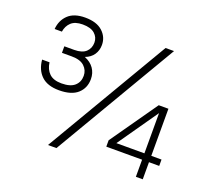

<svg xmlns="http://www.w3.org/2000/svg" viewBox="-119 -864 1138 1023"><g transform="rotate(20 450.0 -353.0)"><path d="M657 -700H705L293 0H245ZM540 -134 727 -401H782V-134H840V-98H782V-1H743V-98H540ZM743 -134V-362L584 -134ZM200 -294Q134 -294 99.5 -327Q65 -360 60 -417H102Q107 -378 130.5 -355.5Q154 -333 200 -333Q250 -333 274 -354.5Q298 -376 298 -411Q298 -443 274.5 -465Q251 -487 203 -487H147V-524H203Q248 -524 269.5 -544.5Q291 -565 291 -597Q291 -627 268.5 -647Q246 -667 200 -667Q157 -667 135 -646.5Q113 -626 108 -593H67Q71 -643 104 -674.5Q137 -706 200 -706Q265 -706 299 -675Q333 -644 333 -599Q333 -568 317 -544Q301 -520 269 -508Q304 -494 322 -468Q340 -442 340 -408Q340 -357 305 -325.5Q270 -294 200 -294Z"/></g></svg>

Font: Retni Sans Light
Style: Regular
Weight: 300
Designer: Vitaly Kuzmin
Foundry: ParaType Ltd.
Version: Version 1.00;March 2, 2019;FontCreator 11.5.0.2425 64-bit; t